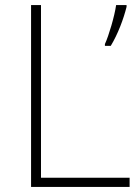

<svg xmlns="http://www.w3.org/2000/svg" viewBox="-20 -734 550 754"><path d="M102 0H489V-36H141V-714H102ZM477 -707V-714H436C430 -671 407 -593 392 -561V-554H415C443 -600 465 -659 477 -707Z"/></svg>

Font: Noto Sans Tamil ExtraLight
Style: Regular
Weight: 200
Designer: Jelle Bosma - Monotype Design Team
Foundry: Monotype Imaging Inc.
Version: Version 2.004